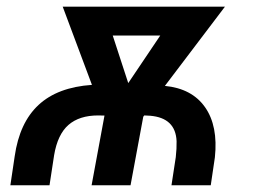

<svg xmlns="http://www.w3.org/2000/svg" viewBox="-20 -548 760 568"><path d="M10.7 0 23.4 -85.4Q37.6 -185.1 94 -237.5Q150.4 -290 252 -296.9L165.5 -528.3H645.5L467.8 -293.9Q547.9 -286.1 586.7 -230.7Q625.5 -175.3 615.7 -82.5L603.5 0H487.3L500 -83Q502.9 -108.4 502.4 -130.4Q499.5 -199.2 424.3 -205.6L406.7 -206.5L403.8 -202.6L366.2 0H251L289.1 -206.1L270.5 -206.5Q214.8 -206.5 182.6 -178.5Q150.4 -150.4 140.1 -88.9L126.5 0ZM359.4 -302.2 454.1 -442.9H313.5Z"/></svg>

Font: Roboto Medium
Style: Italic
Weight: 500
Italic angle: -12°
Designer: Google
Version: Version 2.134; 2016